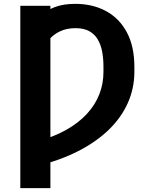

<svg xmlns="http://www.w3.org/2000/svg" viewBox="-20 -757 789 981"><path d="M237.5 -727.5V204.1H83.8V-727.5ZM168.6 91.4V-34.2Q254.2 -57.3 317.9 -93.2Q381.5 -129.1 424 -175.1Q466.4 -221.2 487.5 -275.4Q508.6 -329.6 508.6 -389.3V-416.6Q508.6 -456.4 502.2 -491.9Q495.8 -527.3 480 -554.6Q464.3 -581.9 436.5 -597.5Q408.8 -613.1 366.2 -613.1Q320 -613.4 284.5 -595.9Q249 -578.5 225.6 -548.6Q202.1 -518.7 192 -480.3V-678.1Q216.7 -704.2 260.2 -720.8Q303.6 -737.3 364.6 -737.3Q453.2 -737.3 521.3 -700.6Q589.5 -663.9 628 -592.1Q666.6 -520.4 666.6 -414.6V-389.3Q666.3 -305.3 632.9 -230.5Q599.5 -155.8 535.4 -93.7Q471.2 -31.6 378.9 15.4Q286.6 62.4 168.6 91.4Z"/></svg>

Font: Inter V
Style: 
Weight: 400
Designer: Rasmus Andersson
Foundry: rsms
Version: Version 4.000;git-a3f224843